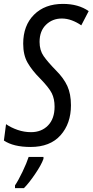

<svg xmlns="http://www.w3.org/2000/svg" viewBox="-43 -744 475 985"><path d="M114 10Q214 10 267.5 -50Q321 -110 321 -204Q321 -262 302.5 -302.5Q284 -343 245 -382Q202 -426 181 -456Q160 -486 160 -529Q160 -585 193 -617Q226 -649 274 -649Q300 -649 325.5 -639.5Q351 -630 374 -614L412 -687Q359 -724 280 -724Q187 -724 131.5 -668.5Q76 -613 76 -520Q76 -461 99 -421.5Q122 -382 162 -342Q208 -295 222.5 -266Q237 -237 237 -197Q237 -135 203.5 -100.5Q170 -66 116 -66Q81 -66 47.5 -77.5Q14 -89 -12 -107L-23 -23Q26 10 114 10ZM34 221H80Q105 196 137 149Q169 102 180 71V61H104Q94 92 72.5 137Q51 182 34 207Z"/></svg>

Font: Noto Sans UI Condensed
Style: Italic
Weight: 400
Width: 3
Italic angle: -12°
Designer: Monotype Design Team
Foundry: Monotype Imaging Inc.
Version: Version 1.901